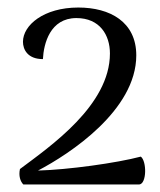

<svg xmlns="http://www.w3.org/2000/svg" viewBox="-20 -726 426 510"><path d="M42 -236H350C370 -238 370 -298 354 -310C290 -293 160 -275 81 -273C165 -317 342 -433 342 -579C342 -668 272 -706 188 -706C96 -706 41 -659 41 -615C41 -595 53 -569 94 -569C96 -610 113 -678 183 -678C245 -678 272 -633 272 -584C272 -446 113 -337 33 -277C29 -259 34 -244 42 -236Z"/></svg>

Font: Arima Koshi
Style: Regular
Weight: 400
Designer: Joana Correia and Natanael Gama
Foundry: NDISCOVER
Version: Version 1.019;PS 001.019;hotconv 1.0.88;makeotf.lib2.5.64775